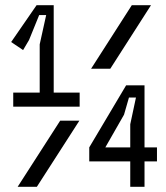

<svg xmlns="http://www.w3.org/2000/svg" viewBox="-20 -720 640 740"><path d="M31 -363V-309H287V-363H187V-700H121L23 -558L69 -527L92 -566L131 -662H158L133 -549V-363ZM488 -700 331 -455H405L562 -700ZM48 0H122L286 -255H212ZM482 -98V0H537V-98H585V-152H537V-391H466L324 -152V-98ZM482 -152H386L458 -278L477 -344H504L482 -241Z"/></svg>

Font: Fliege Mono Light
Style: Regular
Weight: 300
Version: Version 0.020;Glyphs 3.3 (3306)